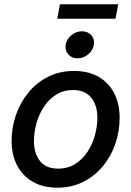

<svg xmlns="http://www.w3.org/2000/svg" viewBox="-20 -873 619 905"><path d="M250 11.7Q183.1 11.7 135 -15.9Q86.9 -43.5 60.8 -93Q34.7 -142.6 34.7 -209Q34.7 -272.5 55.4 -331.8Q76.2 -391.1 114.7 -437.7Q153.3 -484.4 207.5 -511.5Q261.7 -538.6 328.6 -538.6Q396 -538.6 444.1 -511.2Q492.2 -483.9 518.1 -433.8Q543.9 -383.8 543.9 -317.4Q543.9 -253.4 523.4 -194.3Q502.9 -135.3 464.4 -88.9Q425.8 -42.5 371.6 -15.4Q317.4 11.7 250 11.7ZM253.9 -78.1Q299.3 -78.1 334 -99.9Q368.7 -121.6 392.1 -157Q415.5 -192.4 427.2 -234.6Q439 -276.9 439 -318.4Q439 -357.4 426 -386.7Q413.1 -416 387.9 -432.4Q362.8 -448.7 324.7 -448.7Q279.8 -448.7 245.4 -427.2Q210.9 -405.8 187.5 -370.6Q164.1 -335.4 152.1 -292.7Q140.1 -250 140.1 -207.5Q140.1 -149.4 168.7 -113.8Q197.3 -78.1 253.9 -78.1ZM345.2 -598.1Q317.9 -598.1 301.8 -616.7Q285.6 -635.3 289.6 -662.1Q293.9 -688.5 316.4 -707Q338.9 -725.6 366.2 -725.6Q394 -725.6 410.4 -707Q426.8 -688.5 422.4 -662.1Q418 -635.3 395.5 -616.7Q373 -598.1 345.2 -598.1ZM537.1 -853 524.4 -784.7H250L262.7 -853Z"/></svg>

Font: Inter 24pt Medium
Style: Italic
Weight: 500
Italic angle: -9.3988°
Designer: Rasmus Andersson
Foundry: rsms
Version: Version 4.001;git-66647c0bb